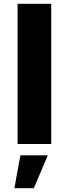

<svg xmlns="http://www.w3.org/2000/svg" viewBox="-20 -762 364 1016"><path d="M73 -742H251V0H73ZM88 60H233L159 234H56Z"/></svg>

Font: Montserrat arm
Style: Bold
Weight: 700
Designer: Julieta Ulanovsky
Foundry: Julieta Ulanovsky
Version: Version 6.000;PS 006.000;hotconv 1.0.88;makeotf.lib2.5.64775